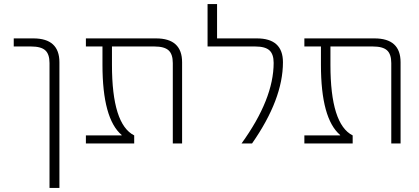

<svg xmlns="http://www.w3.org/2000/svg" viewBox="-20 -710 2075 950"><path d="M48 -480V-520H145Q274 -520 274 -402V220H225V-398Q225 -442 204 -461Q183 -480 134 -480Z M881 0H835V-398Q835 -442 814 -461Q793 -480 744 -480H534V-389Q534 -95 644 -40V0H405V-40H582V-42Q487 -123 487 -389V-480H405V-520H752Q881 -520 881 -402Z M1251 -520Q1380 -520 1380 -402Q1380 -219 1227 0H1175Q1334 -220 1334 -399Q1334 -442 1313 -461Q1292 -480 1243 -480H1007V-690H1054V-520Z M1962 0H1916V-398Q1916 -442 1895 -461Q1874 -480 1825 -480H1615V-389Q1615 -95 1725 -40V0H1486V-40H1663V-42Q1568 -123 1568 -389V-480H1486V-520H1833Q1962 -520 1962 -402Z"/></svg>

Font: M PLUS 1p Light
Style: Regular
Weight: 300
Version: Version 1.061